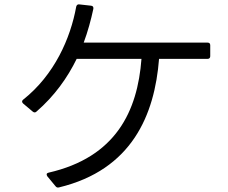

<svg xmlns="http://www.w3.org/2000/svg" viewBox="-20 -815 1040 874"><path d="M129 -307C135 -302 141 -302 146 -307C228 -378 287 -461 329 -547H624C606 -308 507 -99 201 -29C192 -27 190 -21 195 -13L233 33C237 38 242 40 249 38C580 -42 684 -291 704 -547H925C933 -547 937 -552 937 -559V-609C937 -617 933 -621 925 -621H361C380 -672 394 -724 405 -775C406 -783 403 -788 395 -789L341 -795C333 -796 329 -792 327 -785C301 -641 228 -474 85 -361C79 -356 79 -350 85 -344Z"/></svg>

Font: LINE Seed JP_OTF Regular
Style: Regular
Weight: 400
Designer: LY Corporation & Fontrix & Fontworks
Version: Version 1.002